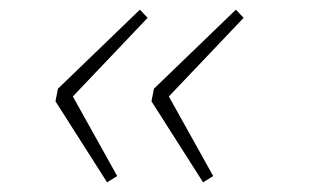

<svg xmlns="http://www.w3.org/2000/svg" viewBox="-20 -449 640 398"><path d="M202 -71 95 -239 100 -265 270 -429 286 -412 131 -249 223 -84ZM401 -71 294 -239 299 -265 469 -429 485 -412 330 -249 422 -84Z"/></svg>

Font: Source Code Pro ExtraLight
Style: Italic
Weight: 200
Italic angle: -11°
Monospace: yes
Designer: Paul D. Hunt, Teo Tuominen
Foundry: Adobe Systems Incorporated
Version: Version 1.050;PS 1.000;hotconv 16.6.51;makeotf.lib2.5.65220